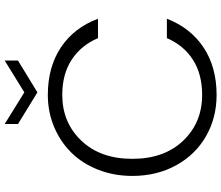

<svg xmlns="http://www.w3.org/2000/svg" viewBox="-82 -847 935 811"><g transform="rotate(-90 385.5 -441.5)"><path d="M47.9 -350.1Q47.9 -427.7 74.2 -494.6Q100.6 -561.5 146.5 -607.9Q192.4 -654.3 255.4 -680.7Q318.4 -707 390.1 -707Q507.3 -707 590.6 -651.9Q673.8 -596.7 711.9 -495.1H629.9Q599.6 -566.4 538.8 -606.2Q478 -646 390.1 -646Q273.4 -646 196.8 -565.4Q120.1 -484.9 120.1 -350.1Q120.1 -215.8 196.5 -135.5Q272.9 -55.2 390.1 -55.2Q478 -55.2 538.8 -94.2Q599.6 -133.3 629.9 -204.1H711.9Q673.3 -104 590.3 -49.1Q507.3 5.9 390.1 5.9Q293.5 5.9 215.6 -38.8Q137.7 -83.5 92.8 -165Q47.9 -246.6 47.9 -350.1ZM267.1 -833V-889.2L400.9 -806.2L535.2 -889.2V-833L400.9 -751Z"/></g></svg>

Font: PoppinsZ Light
Style: Regular
Weight: 300
Designer: Ninad Kale (Devanagari), Jonny Pinhorn (Latin)
Foundry: Indian Type Foundry
Version: Version 3.002;FEAKit 1.0